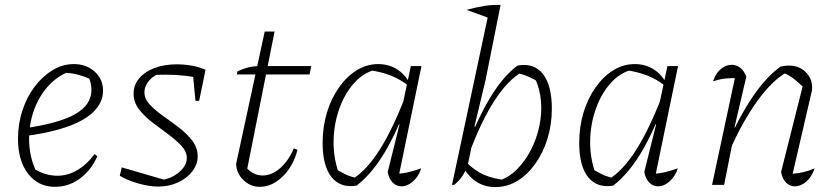

<svg xmlns="http://www.w3.org/2000/svg" viewBox="-20 -750 3395 779"><path d="M203 8Q135 8 94 -45Q53 -98 53 -187Q53 -247 71 -302Q89 -357 121 -399Q153 -441 193.5 -465.5Q234 -490 280 -490Q330 -490 364 -459.5Q398 -429 398 -383Q398 -347 377 -317Q356 -287 316 -264Q276 -241 217 -224.5Q158 -208 82 -198V-230Q221 -250 286 -287.5Q351 -325 351 -385Q351 -413 338 -441L356 -424Q329 -438 300 -446Q271 -454 239 -455L260 -459Q210 -440 173.5 -398.5Q137 -357 117.5 -302Q98 -247 98 -186Q98 -150 106 -114.5Q114 -79 131 -47L117 -66Q141 -51 165 -44Q189 -37 213 -37Q254 -37 292.5 -59Q331 -81 364 -125L375 -116Q349 -58 303.5 -25Q258 8 203 8Z M466 -37 474 -71 659 -17 634 -20Q662 -23 685.5 -36.5Q709 -50 723.5 -69Q738 -88 738 -108Q738 -135 716 -158.5Q694 -182 662 -205.5Q630 -229 598 -253.5Q566 -278 544 -306.5Q522 -335 522 -370Q522 -405 544.5 -432Q567 -459 606.5 -474Q646 -489 697 -489Q726 -489 756 -484Q786 -479 814 -467L802 -430Q765 -439 728 -443Q691 -447 654 -447Q636 -447 618.5 -446.5Q601 -446 584 -443L621 -449Q597 -439 581.5 -418.5Q566 -398 566 -376Q566 -349 588 -325.5Q610 -302 642 -279.5Q674 -257 706 -232.5Q738 -208 760 -179.5Q782 -151 782 -115Q782 -83 760 -54.5Q738 -26 701.5 -9.5Q665 7 621 7Q586 7 541.5 -5.5Q497 -18 466 -37ZM773 -341 761 -468 814 -467 788 -341Z M1034 8Q996 8 967.5 -19.5Q939 -47 938 -85L1054 -622H1094L980 -50L973 -77Q1005 -38 1045 -38Q1083 -38 1117 -68Q1151 -98 1172 -148L1187 -142Q1170 -76 1127 -34Q1084 8 1034 8ZM941 -448 943 -460Q963 -470 983.5 -475.5Q1004 -481 1027 -482H1243L1236 -448Z M1427 3Q1362 14 1325.5 -31Q1289 -76 1289 -170Q1289 -236 1306.5 -293.5Q1324 -351 1355.5 -395.5Q1387 -440 1427.5 -465Q1468 -490 1514 -490Q1556 -490 1589 -470Q1622 -450 1641 -414L1640 -399Q1578 -453 1473 -466L1502 -467Q1453 -454 1415.5 -411.5Q1378 -369 1356.5 -308.5Q1335 -248 1333.5 -180.5Q1332 -113 1354 -49L1330 -72Q1355 -56 1379 -44Q1403 -32 1432 -27L1408 -22Q1466 -57 1519.5 -141Q1573 -225 1625 -360L1641 -350Q1591 -215 1539.5 -129.5Q1488 -44 1427 3ZM1595 -22 1584 -45Q1609 -45 1635 -51Q1661 -57 1689 -67Q1682 -45 1669 -28.5Q1656 -12 1640.5 -3Q1625 6 1609 6Q1588 6 1573 -9.5Q1558 -25 1553 -52L1601 -245L1597 -247L1647 -482H1690Z M1990 9Q1948 9 1915.5 -11Q1883 -31 1861 -69L1872 -92Q1905 -58 1943.5 -41Q1982 -24 2037 -19L2005 -17Q2046 -31 2078.5 -64Q2111 -97 2134 -141.5Q2157 -186 2168 -237Q2179 -288 2175 -338Q2171 -388 2151 -432L2178 -409Q2149 -428 2125 -438.5Q2101 -449 2076 -454L2100 -459Q2042 -427 1987.5 -343.5Q1933 -260 1885 -131L1870 -145Q1922 -278 1972.5 -360Q2023 -442 2080 -484Q2146 -496 2182.5 -450Q2219 -404 2219 -309Q2219 -244 2201 -186.5Q2183 -129 2151.5 -85Q2120 -41 2079 -16Q2038 9 1990 9ZM1814 0 1967 -718 2011 -730 1950 -425 1905 -237 1910 -234 1876 -72Q1863 -45 1851.5 -29.5Q1840 -14 1823 0ZM1966 -676 1873 -710Q1913 -721 1945 -726Q1977 -731 2011 -730Z M2468 3Q2403 14 2366.5 -31Q2330 -76 2330 -170Q2330 -236 2347.5 -293.5Q2365 -351 2396.5 -395.5Q2428 -440 2468.5 -465Q2509 -490 2555 -490Q2597 -490 2630 -470Q2663 -450 2682 -414L2681 -399Q2619 -453 2514 -466L2543 -467Q2494 -454 2456.5 -411.5Q2419 -369 2397.5 -308.5Q2376 -248 2374.5 -180.5Q2373 -113 2395 -49L2371 -72Q2396 -56 2420 -44Q2444 -32 2473 -27L2449 -22Q2507 -57 2560.5 -141Q2614 -225 2666 -360L2682 -350Q2632 -215 2580.5 -129.5Q2529 -44 2468 3ZM2636 -22 2625 -45Q2650 -45 2676 -51Q2702 -57 2730 -67Q2723 -45 2710 -28.5Q2697 -12 2681.5 -3Q2666 6 2650 6Q2629 6 2614 -9.5Q2599 -25 2594 -52L2642 -245L2638 -247L2688 -482H2731Z M3149 -52 3241 -417V-395Q3216 -419 3198.5 -432Q3181 -445 3156 -456L3173 -457Q3116 -427 3054 -342Q2992 -257 2938 -133L2927 -156Q2953 -217 2980 -267.5Q3007 -318 3035 -359Q3063 -400 3091 -430Q3119 -460 3147 -480Q3158 -482 3165.5 -483Q3173 -484 3180 -484Q3222 -484 3248.5 -458Q3275 -432 3275 -395Q3275 -389 3274.5 -384Q3274 -379 3272 -373L3196 -45Q3222 -47 3243.5 -52.5Q3265 -58 3285 -67Q3278 -45 3265.5 -28.5Q3253 -12 3237 -3Q3221 6 3205 6Q3184 6 3169 -9.5Q3154 -25 3149 -52ZM2869 0 2967 -458 2976 -433Q2948 -434 2924 -431.5Q2900 -429 2873 -420Q2880 -441 2891.5 -456Q2903 -471 2918 -479Q2933 -487 2949 -487Q2968 -487 2983.5 -475Q2999 -463 3008 -439L2960 -233L2964 -232L2918 0Z"/></svg>

Font: Piazzolla Thin Thin
Style: Italic
Weight: 250
Italic angle: -11.3°
Version: Version 2.005